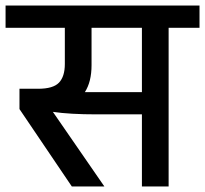

<svg xmlns="http://www.w3.org/2000/svg" viewBox="-44 -670 737 690"><path d="M673 -650V-570H562V0H466V-259H303Q207 -259 146 -268L331 0H214L26 -278V-351H93Q147 -351 168 -373Q189 -395 189 -440V-570H-24V-650ZM466 -339V-570H285V-436Q285 -376 261 -339Z"/></svg>

Font: Hind Medium
Style: Regular
Weight: 500
Designer: Manushi Parikh, Satya Rajpurohit
Foundry: Indian Type Foundry
Version: Version 1.201;PS 1.0;hotconv 1.0.78;makeotf.lib2.5.61930; tt